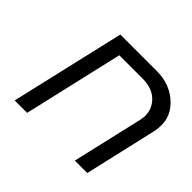

<svg xmlns="http://www.w3.org/2000/svg" viewBox="-143 -775 950 950"><g transform="rotate(45 332.0 -300.0)"><path d="M570 -372Q584 -434 546 -479Q508 -524 434 -524H271L150 0H63L202 -600H459Q553 -600 616 -538Q680 -475 658 -378L571 0H484Z"/></g></svg>

Font: Miedinger
Style: Italic
Weight: 400
Italic angle: -13°
Version: Version 001.000